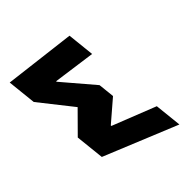

<svg xmlns="http://www.w3.org/2000/svg" viewBox="-393 -1011 1212 1198"><g transform="rotate(-30 212.5 -412.5)"><path d="M316.8 -654.6 251.6 -823.8 -217.7 -757.2 -148.4 -577.2 72.7 -412.5 -21.5 -247.8 47.9 -67.8 568.5 -1.2 503.4 -170.4 196.4 -205.5 194.7 -210 298.5 -362.1 259.7 -462.9 38.7 -615 36.9 -619.5Z"/></g></svg>

Font: Hussar
Style: BdOpOblFour
Weight: 700
Foundry: Cannot Into Space Fonts
Version: Version 2.00